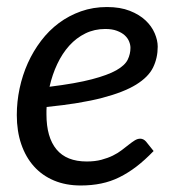

<svg xmlns="http://www.w3.org/2000/svg" viewBox="-20 -534 522 560"><path d="M440 -398Q440 -365 426.5 -337.2Q413 -309.5 377 -287.2Q341 -265 278 -248.5Q215 -232 116 -222Q115.5 -216.5 115.5 -211.2Q115.5 -206 115.5 -200.5Q115.5 -133.5 144.8 -98.2Q174 -63 233 -63Q257 -63 275.8 -68Q294.5 -73 309.2 -80.2Q324 -87.5 335.2 -96.2Q346.5 -105 355.8 -112.2Q365 -119.5 373 -124.5Q381 -129.5 389 -129.5Q398.5 -129.5 406 -121L428 -93.5Q402.5 -67 378 -48.2Q353.5 -29.5 328.2 -17Q303 -4.5 275.2 1.2Q247.5 7 215.5 7Q172 7 137.5 -7.5Q103 -22 79 -48.8Q55 -75.5 42 -113.5Q29 -151.5 29 -198.5Q29 -237.5 37.2 -276.2Q45.5 -315 61.2 -350Q77 -385 99.8 -415Q122.5 -445 151.8 -466.8Q181 -488.5 216.2 -501Q251.5 -513.5 292 -513.5Q330.5 -513.5 358.5 -502.5Q386.5 -491.5 404.5 -474.5Q422.5 -457.5 431.2 -437Q440 -416.5 440 -398ZM287 -449.5Q255.5 -449.5 229 -436.5Q202.5 -423.5 182 -400.8Q161.5 -378 147 -347.2Q132.5 -316.5 124.5 -281Q201.5 -290.5 248 -302.8Q294.5 -315 319.5 -329.2Q344.5 -343.5 352.5 -360Q360.5 -376.5 360.5 -394.5Q360.5 -403.5 356.5 -413.2Q352.5 -423 343.8 -431Q335 -439 321 -444.2Q307 -449.5 287 -449.5Z"/></svg>

Font: Lato
Style: Italic
Weight: 400
Italic angle: -7°
Designer: Lukasz Dziedzic
Foundry: tyPoland Lukasz Dziedzic
Version: Version 2.007; 2014-02-27